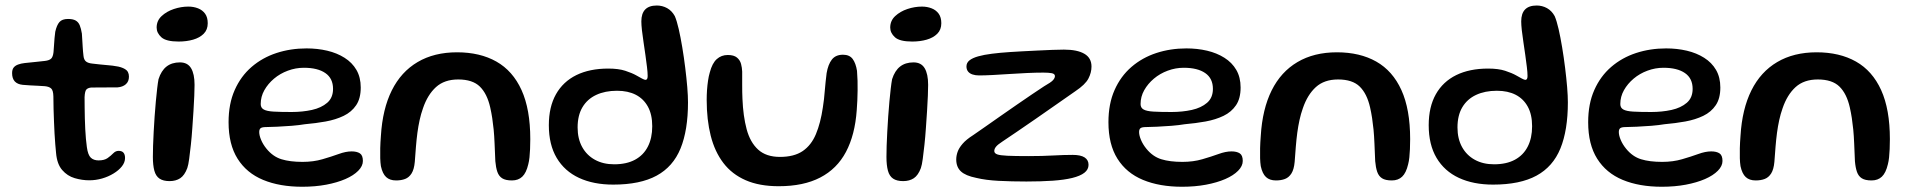

<svg xmlns="http://www.w3.org/2000/svg" viewBox="-20 -660 7100 714"><path d="M312 10.5Q285 10.5 257.8 2.5Q230.5 -5.5 211.2 -27.8Q192 -50 188.5 -91Q187 -105.5 185.5 -124Q184 -142.5 182.8 -163.8Q181.5 -185 180.8 -207.8Q180 -230.5 179.2 -254.2Q178.5 -278 178.5 -301.5Q178 -324 170.2 -331Q162.5 -338 146.5 -339.5Q137 -340.5 122.2 -341Q107.5 -341.5 92 -342.5Q76.5 -343.5 64.5 -344.5Q45 -346.5 35 -357.2Q25 -368 25 -388Q25 -401.5 30.8 -408.8Q36.5 -416 47.2 -420Q58 -424 71.5 -425.5Q98 -428 115.2 -430Q132.5 -432 147.5 -433.5Q163.5 -435.5 170.2 -442Q177 -448.5 179 -466Q180 -476.5 180.8 -490.5Q181.5 -504.5 182.8 -518.2Q184 -532 185.5 -542Q191 -566.5 201 -578Q211 -589.5 233 -589.5Q251 -589.5 261.2 -583.8Q271.5 -578 276.5 -566Q281.5 -554 284.5 -535Q285.5 -519.5 286.2 -507.5Q287 -495.5 287.5 -485.8Q288 -476 288.8 -468Q289.5 -460 290.5 -452Q292 -437.5 300 -431.2Q308 -425 323.5 -423.5Q337 -422 353.2 -420.2Q369.5 -418.5 384.8 -417.2Q400 -416 410 -414Q430.5 -411.5 445 -403Q459.5 -394.5 459.5 -375Q459.5 -357 448 -346.8Q436.5 -336.5 416.5 -335Q386 -334.5 360 -334.8Q334 -335 319.5 -334.5Q308 -333.5 301.8 -327.8Q295.5 -322 294.5 -298.5Q294.5 -279.5 294.8 -259.5Q295 -239.5 295.5 -219.5Q296 -199.5 297 -180.2Q298 -161 299.5 -144Q301 -127 303 -113Q307 -83.5 317.8 -73.5Q328.5 -63.5 346.5 -63.5Q368 -63.5 380.2 -72.2Q392.5 -81 401.2 -90Q410 -99 421 -99Q433.5 -99 439.2 -92.2Q445 -85.5 445 -72.5Q445 -56 433.2 -41.2Q421.5 -26.5 402.2 -14.8Q383 -3 359.5 3.8Q336 10.5 312 10.5Z M610.5 13.5Q587 13.5 573.2 4.2Q559.5 -5 554 -25.2Q548.5 -45.5 548.5 -76.5Q548.5 -93.5 549.2 -117.5Q550 -141.5 551.5 -169.8Q553 -198 555 -227Q557 -256 559.5 -282.8Q562 -309.5 564.5 -331Q567 -352.5 569.5 -365.5Q579.5 -397 599.2 -412.5Q619 -428 649 -428Q677.5 -428 690.5 -406.5Q703.5 -385 703.5 -344.5Q703.5 -329.5 702.5 -304Q701.5 -278.5 699.5 -247.5Q697.5 -216.5 695.2 -184Q693 -151.5 689.8 -121.8Q686.5 -92 683.5 -69.2Q680.5 -46.5 676.5 -35Q666.5 -8 650.2 2.8Q634 13.5 610.5 13.5ZM644.5 -505.5Q597.5 -505.5 580 -521.5Q562.5 -537.5 562.5 -557.5Q562.5 -583 581 -600.2Q599.5 -617.5 626.5 -626.5Q653.5 -635.5 680.5 -635.5Q700 -635.5 716.5 -629Q733 -622.5 742.8 -609Q752.5 -595.5 752.5 -573.5Q752.5 -549.5 737.5 -534.5Q722.5 -519.5 698 -512.5Q673.5 -505.5 644.5 -505.5Z M1104 34.5Q1020 34.5 958.5 9Q897 -16.5 863.5 -69.8Q830 -123 830 -205.5Q830 -274 852.8 -325.2Q875.5 -376.5 915.5 -411Q955.5 -445.5 1008 -462.8Q1060.5 -480 1120 -480Q1160.5 -480 1196.8 -471.5Q1233 -463 1261.2 -445.2Q1289.5 -427.5 1305.5 -400Q1321.5 -372.5 1321.5 -334.5Q1321.5 -294 1304.5 -268.8Q1287.5 -243.5 1258 -229.2Q1228.5 -215 1191.2 -208.2Q1154 -201.5 1113.5 -198Q1093 -194.5 1065 -192.2Q1037 -190 1010.8 -188.8Q984.5 -187.5 970 -187.5Q955 -187.5 949.5 -183.5Q944 -179.5 944 -169Q944 -156.5 951 -139.8Q958 -123 971 -107Q995 -77.5 1026.8 -67.8Q1058.5 -58 1105 -58Q1145.5 -58 1179 -67.8Q1212.5 -77.5 1239.2 -87.2Q1266 -97 1287.5 -97Q1307 -97 1318.2 -89.8Q1329.5 -82.5 1329.5 -61.5Q1329.5 -42.5 1312.2 -25Q1295 -7.5 1264.5 5.8Q1234 19 1193 26.8Q1152 34.5 1104 34.5ZM1064.5 -243.5Q1105 -243.5 1140 -251.2Q1175 -259 1196.8 -277.8Q1218.5 -296.5 1218.5 -329.5Q1218.5 -368.5 1190 -388.2Q1161.5 -408 1110 -408Q1079.5 -408 1050.5 -397.2Q1021.5 -386.5 999 -367.5Q976.5 -348.5 963 -324.5Q949.5 -300.5 949.5 -273Q949.5 -259 960.8 -252.8Q972 -246.5 997.2 -245Q1022.5 -243.5 1064.5 -243.5Z M1453 11Q1429.5 11 1416 -1.5Q1402.5 -14 1396.5 -42Q1394.5 -55 1394 -71.5Q1393.5 -88 1394 -109Q1394.5 -130 1396.5 -155Q1402.5 -254.5 1437 -323.8Q1471.5 -393 1533 -429.2Q1594.5 -465.5 1679.5 -465.5Q1765 -465.5 1826 -431Q1887 -396.5 1919.5 -325Q1952 -253.5 1952 -142.5Q1952 -122.5 1951.2 -105.5Q1950.5 -88.5 1949 -74.5Q1947.5 -60.5 1944.5 -49Q1937 -17 1922.2 -3Q1907.5 11 1884 11Q1860 11 1847.5 3Q1835 -5 1829.5 -21Q1824 -37 1822 -60.5Q1820.5 -98 1819.2 -126.8Q1818 -155.5 1815.8 -178.2Q1813.5 -201 1810.5 -220.8Q1807.5 -240.5 1803 -260.5Q1791.5 -311.5 1764.5 -338Q1737.5 -364.5 1684 -364.5Q1632.5 -364.5 1601.2 -336Q1570 -307.5 1553 -257.5Q1545.5 -236.5 1540.5 -213.5Q1535.5 -190.5 1532.2 -166Q1529 -141.5 1526.8 -114.5Q1524.5 -87.5 1522.5 -58Q1520 -30 1510.5 -15Q1501 0 1486.5 5.5Q1472 11 1453 11Z M2260.5 26.5Q2187 26.5 2133.2 1.5Q2079.5 -23.5 2050.2 -72.8Q2021 -122 2021 -194.5Q2021 -262.5 2047.5 -309.5Q2074 -356.5 2123.5 -380.8Q2173 -405 2242 -405Q2280 -405 2305.2 -396.8Q2330.5 -388.5 2346.5 -379.5Q2358 -373 2367.2 -368Q2376.5 -363 2380.5 -363Q2388.5 -363 2388.5 -377.5Q2388.5 -390.5 2386 -410.8Q2383.5 -431 2380.2 -455Q2377 -479 2373.2 -503Q2369.5 -527 2367.2 -547.5Q2365 -568 2365 -580.5Q2365 -639.5 2422.5 -639.5Q2443 -639.5 2460.8 -629.8Q2478.5 -620 2489.5 -600Q2497 -582.5 2504 -552Q2511 -521.5 2517.2 -484Q2523.5 -446.5 2528.2 -408Q2533 -369.5 2535.8 -336Q2538.5 -302.5 2538.5 -279.5Q2538.5 -176 2510.8 -108Q2483 -40 2421.8 -6.8Q2360.5 26.5 2260.5 26.5ZM2264 -49Q2310 -49 2341.5 -66Q2373 -83 2389.2 -114.8Q2405.5 -146.5 2405.5 -190.5Q2405.5 -234 2389.5 -263.2Q2373.5 -292.5 2344.5 -307.5Q2315.5 -322.5 2274.5 -322.5Q2230 -322.5 2197 -307Q2164 -291.5 2146 -261.2Q2128 -231 2128 -186Q2128 -144 2145 -113.2Q2162 -82.5 2192.5 -65.8Q2223 -49 2264 -49Z M2876 32.5Q2804 32.5 2753 10.2Q2702 -12 2670 -54Q2638 -96 2623 -155.2Q2608 -214.5 2608 -288.5Q2608 -306.5 2609.2 -324.8Q2610.5 -343 2613 -360Q2615.5 -377 2619.5 -390.5Q2628.5 -425 2645.5 -440.2Q2662.5 -455.5 2686.5 -455.5Q2709 -455.5 2720.5 -446Q2732 -436.5 2735.8 -422.2Q2739.5 -408 2740 -394Q2740 -384 2740 -371Q2740 -358 2740 -344Q2740 -330 2740.2 -316.8Q2740.5 -303.5 2741 -292.5Q2743.5 -228.5 2756.5 -179.8Q2769.5 -131 2799.2 -103.8Q2829 -76.5 2880.5 -76.5Q2933 -76.5 2965 -98.2Q2997 -120 3014.2 -161.2Q3031.5 -202.5 3040 -260.5Q3042.5 -275.5 3044.2 -291.2Q3046 -307 3047.2 -323Q3048.5 -339 3050.2 -355.2Q3052 -371.5 3054 -388Q3059.5 -420.5 3073.5 -438.5Q3087.5 -456.5 3115 -456.5Q3139 -456.5 3150.8 -440.8Q3162.5 -425 3167 -396.5Q3168.5 -378 3169 -359.8Q3169.5 -341.5 3169.2 -323Q3169 -304.5 3168.2 -286.5Q3167.5 -268.5 3166 -250.5Q3159.5 -158.5 3126 -95.2Q3092.5 -32 3030.2 0.2Q2968 32.5 2876 32.5Z M3338.5 13.5Q3315 13.5 3301.2 4.2Q3287.5 -5 3282 -25.2Q3276.5 -45.5 3276.5 -76.5Q3276.5 -93.5 3277.2 -117.5Q3278 -141.5 3279.5 -169.8Q3281 -198 3283 -227Q3285 -256 3287.5 -282.8Q3290 -309.5 3292.5 -331Q3295 -352.5 3297.5 -365.5Q3307.5 -397 3327.2 -412.5Q3347 -428 3377 -428Q3405.5 -428 3418.5 -406.5Q3431.5 -385 3431.5 -344.5Q3431.5 -329.5 3430.5 -304Q3429.5 -278.5 3427.5 -247.5Q3425.5 -216.5 3423.2 -184Q3421 -151.5 3417.8 -121.8Q3414.5 -92 3411.5 -69.2Q3408.5 -46.5 3404.5 -35Q3394.5 -8 3378.2 2.8Q3362 13.5 3338.5 13.5ZM3372.5 -505.5Q3325.5 -505.5 3308 -521.5Q3290.5 -537.5 3290.5 -557.5Q3290.5 -583 3309 -600.2Q3327.5 -617.5 3354.5 -626.5Q3381.5 -635.5 3408.5 -635.5Q3428 -635.5 3444.5 -629Q3461 -622.5 3470.8 -609Q3480.5 -595.5 3480.5 -573.5Q3480.5 -549.5 3465.5 -534.5Q3450.5 -519.5 3426 -512.5Q3401.5 -505.5 3372.5 -505.5Z M3797 15Q3741.5 15 3693.5 12.5Q3645.5 10 3610.5 1.5Q3570.5 -6.5 3553.2 -22.8Q3536 -39 3536 -67Q3536 -80.5 3541 -95Q3546 -109.5 3559.5 -125.2Q3573 -141 3599 -157.5Q3617 -170 3643.2 -188.2Q3669.5 -206.5 3700 -228Q3730.5 -249.5 3761.2 -270.5Q3792 -291.5 3818.2 -309.5Q3844.5 -327.5 3862.5 -339Q3889 -354 3896 -362Q3903 -370 3903 -377Q3903 -385.5 3891.2 -387.8Q3879.5 -390 3860 -390Q3832.5 -390 3799.8 -388.5Q3767 -387 3733.8 -384.8Q3700.5 -382.5 3671 -381Q3641.5 -379.5 3621 -379.5Q3607.5 -379.5 3596.8 -383Q3586 -386.5 3580 -394Q3574 -401.5 3574 -413Q3574 -426.5 3585.2 -435.5Q3596.5 -444.5 3617.8 -450.5Q3639 -456.5 3668.8 -460.2Q3698.5 -464 3736.5 -466.5Q3755 -468 3781.8 -469.2Q3808.5 -470.5 3837.5 -472Q3866.5 -473.5 3892.8 -474.5Q3919 -475.5 3936.5 -475.5Q3986 -475.5 4012.5 -460Q4039 -444.5 4039 -412.5Q4039 -390 4027.5 -367.8Q4016 -345.5 3978.5 -320.5Q3947.5 -299 3909 -272Q3870.5 -245 3831.5 -218Q3792.5 -191 3759.8 -168.8Q3727 -146.5 3707.5 -133.5Q3690.5 -122.5 3684 -114.5Q3677.5 -106.5 3677.5 -98.5Q3677.5 -90 3688.2 -86Q3699 -82 3726.2 -80.8Q3753.5 -79.5 3804 -79.5Q3857 -79.5 3896.8 -81.8Q3936.5 -84 3969 -84Q3999 -84 4013.5 -74.5Q4028 -65 4028 -47Q4028 -29.5 4012.5 -17.5Q3997 -5.5 3967.2 1.8Q3937.5 9 3894.8 12Q3852 15 3797 15Z M4376 34.5Q4292 34.5 4230.5 9Q4169 -16.5 4135.5 -69.8Q4102 -123 4102 -205.5Q4102 -274 4124.8 -325.2Q4147.5 -376.5 4187.5 -411Q4227.5 -445.5 4280 -462.8Q4332.5 -480 4392 -480Q4432.5 -480 4468.8 -471.5Q4505 -463 4533.2 -445.2Q4561.5 -427.5 4577.5 -400Q4593.5 -372.5 4593.5 -334.5Q4593.5 -294 4576.5 -268.8Q4559.5 -243.5 4530 -229.2Q4500.5 -215 4463.2 -208.2Q4426 -201.5 4385.5 -198Q4365 -194.5 4337 -192.2Q4309 -190 4282.8 -188.8Q4256.5 -187.5 4242 -187.5Q4227 -187.5 4221.5 -183.5Q4216 -179.5 4216 -169Q4216 -156.5 4223 -139.8Q4230 -123 4243 -107Q4267 -77.5 4298.8 -67.8Q4330.5 -58 4377 -58Q4417.5 -58 4451 -67.8Q4484.5 -77.5 4511.2 -87.2Q4538 -97 4559.5 -97Q4579 -97 4590.2 -89.8Q4601.5 -82.5 4601.5 -61.5Q4601.5 -42.5 4584.2 -25Q4567 -7.5 4536.5 5.8Q4506 19 4465 26.8Q4424 34.5 4376 34.5ZM4336.5 -243.5Q4377 -243.5 4412 -251.2Q4447 -259 4468.8 -277.8Q4490.5 -296.5 4490.5 -329.5Q4490.5 -368.5 4462 -388.2Q4433.5 -408 4382 -408Q4351.5 -408 4322.5 -397.2Q4293.5 -386.5 4271 -367.5Q4248.5 -348.5 4235 -324.5Q4221.5 -300.5 4221.5 -273Q4221.5 -259 4232.8 -252.8Q4244 -246.5 4269.2 -245Q4294.5 -243.5 4336.5 -243.5Z M4725 11Q4701.5 11 4688 -1.5Q4674.5 -14 4668.5 -42Q4666.5 -55 4666 -71.5Q4665.5 -88 4666 -109Q4666.5 -130 4668.5 -155Q4674.5 -254.5 4709 -323.8Q4743.5 -393 4805 -429.2Q4866.5 -465.5 4951.5 -465.5Q5037 -465.5 5098 -431Q5159 -396.5 5191.5 -325Q5224 -253.5 5224 -142.5Q5224 -122.5 5223.2 -105.5Q5222.5 -88.5 5221 -74.5Q5219.5 -60.5 5216.5 -49Q5209 -17 5194.2 -3Q5179.5 11 5156 11Q5132 11 5119.5 3Q5107 -5 5101.5 -21Q5096 -37 5094 -60.5Q5092.5 -98 5091.2 -126.8Q5090 -155.5 5087.8 -178.2Q5085.5 -201 5082.5 -220.8Q5079.5 -240.5 5075 -260.5Q5063.5 -311.5 5036.5 -338Q5009.5 -364.5 4956 -364.5Q4904.5 -364.5 4873.2 -336Q4842 -307.5 4825 -257.5Q4817.5 -236.5 4812.5 -213.5Q4807.5 -190.5 4804.2 -166Q4801 -141.5 4798.8 -114.5Q4796.5 -87.5 4794.5 -58Q4792 -30 4782.5 -15Q4773 0 4758.5 5.5Q4744 11 4725 11Z M5532.5 26.5Q5459 26.5 5405.2 1.5Q5351.5 -23.5 5322.2 -72.8Q5293 -122 5293 -194.5Q5293 -262.5 5319.5 -309.5Q5346 -356.5 5395.5 -380.8Q5445 -405 5514 -405Q5552 -405 5577.2 -396.8Q5602.5 -388.5 5618.5 -379.5Q5630 -373 5639.2 -368Q5648.5 -363 5652.5 -363Q5660.5 -363 5660.5 -377.5Q5660.5 -390.5 5658 -410.8Q5655.5 -431 5652.2 -455Q5649 -479 5645.2 -503Q5641.5 -527 5639.2 -547.5Q5637 -568 5637 -580.5Q5637 -639.5 5694.5 -639.5Q5715 -639.5 5732.8 -629.8Q5750.5 -620 5761.5 -600Q5769 -582.5 5776 -552Q5783 -521.5 5789.2 -484Q5795.5 -446.5 5800.2 -408Q5805 -369.5 5807.8 -336Q5810.5 -302.5 5810.5 -279.5Q5810.5 -176 5782.8 -108Q5755 -40 5693.8 -6.8Q5632.5 26.5 5532.5 26.5ZM5536 -49Q5582 -49 5613.5 -66Q5645 -83 5661.2 -114.8Q5677.5 -146.5 5677.5 -190.5Q5677.5 -234 5661.5 -263.2Q5645.5 -292.5 5616.5 -307.5Q5587.5 -322.5 5546.5 -322.5Q5502 -322.5 5469 -307Q5436 -291.5 5418 -261.2Q5400 -231 5400 -186Q5400 -144 5417 -113.2Q5434 -82.5 5464.5 -65.8Q5495 -49 5536 -49Z M6160 34.5Q6076 34.5 6014.5 9Q5953 -16.5 5919.5 -69.8Q5886 -123 5886 -205.5Q5886 -274 5908.8 -325.2Q5931.5 -376.5 5971.5 -411Q6011.5 -445.5 6064 -462.8Q6116.5 -480 6176 -480Q6216.5 -480 6252.8 -471.5Q6289 -463 6317.2 -445.2Q6345.5 -427.5 6361.5 -400Q6377.5 -372.5 6377.5 -334.5Q6377.5 -294 6360.5 -268.8Q6343.5 -243.5 6314 -229.2Q6284.5 -215 6247.2 -208.2Q6210 -201.5 6169.5 -198Q6149 -194.5 6121 -192.2Q6093 -190 6066.8 -188.8Q6040.5 -187.5 6026 -187.5Q6011 -187.5 6005.5 -183.5Q6000 -179.5 6000 -169Q6000 -156.5 6007 -139.8Q6014 -123 6027 -107Q6051 -77.5 6082.8 -67.8Q6114.5 -58 6161 -58Q6201.5 -58 6235 -67.8Q6268.5 -77.5 6295.2 -87.2Q6322 -97 6343.5 -97Q6363 -97 6374.2 -89.8Q6385.5 -82.5 6385.5 -61.5Q6385.5 -42.5 6368.2 -25Q6351 -7.5 6320.5 5.8Q6290 19 6249 26.8Q6208 34.5 6160 34.5ZM6120.5 -243.5Q6161 -243.5 6196 -251.2Q6231 -259 6252.8 -277.8Q6274.5 -296.5 6274.5 -329.5Q6274.5 -368.5 6246 -388.2Q6217.5 -408 6166 -408Q6135.5 -408 6106.5 -397.2Q6077.5 -386.5 6055 -367.5Q6032.5 -348.5 6019 -324.5Q6005.5 -300.5 6005.5 -273Q6005.5 -259 6016.8 -252.8Q6028 -246.5 6053.2 -245Q6078.5 -243.5 6120.5 -243.5Z M6509 11Q6485.5 11 6472 -1.5Q6458.5 -14 6452.5 -42Q6450.5 -55 6450 -71.5Q6449.5 -88 6450 -109Q6450.5 -130 6452.5 -155Q6458.5 -254.5 6493 -323.8Q6527.5 -393 6589 -429.2Q6650.5 -465.5 6735.5 -465.5Q6821 -465.5 6882 -431Q6943 -396.5 6975.5 -325Q7008 -253.5 7008 -142.5Q7008 -122.5 7007.2 -105.5Q7006.5 -88.5 7005 -74.5Q7003.5 -60.5 7000.5 -49Q6993 -17 6978.2 -3Q6963.5 11 6940 11Q6916 11 6903.5 3Q6891 -5 6885.5 -21Q6880 -37 6878 -60.5Q6876.5 -98 6875.2 -126.8Q6874 -155.5 6871.8 -178.2Q6869.5 -201 6866.5 -220.8Q6863.5 -240.5 6859 -260.5Q6847.5 -311.5 6820.5 -338Q6793.5 -364.5 6740 -364.5Q6688.5 -364.5 6657.2 -336Q6626 -307.5 6609 -257.5Q6601.5 -236.5 6596.5 -213.5Q6591.5 -190.5 6588.2 -166Q6585 -141.5 6582.8 -114.5Q6580.5 -87.5 6578.5 -58Q6576 -30 6566.5 -15Q6557 0 6542.5 5.5Q6528 11 6509 11Z"/></svg>

Font: Gluten
Style: Regular
Weight: 400
Designer: Tyler Finck
Foundry: Etcetera Type Company
Version: Version 1.300